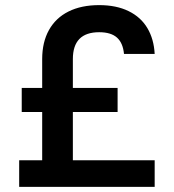

<svg xmlns="http://www.w3.org/2000/svg" viewBox="-20 -731 680 751"><path d="M55 -104H145V-293H65V-387H145V-500Q145 -566 171.5 -613.5Q198 -661 248 -686Q298 -711 368 -711Q435 -711 483 -687.5Q531 -664 556.5 -621Q582 -578 585 -520H465Q461 -563 437.5 -584Q414 -605 368 -605Q265 -605 265 -500V-387H440V-293H265V-104H585V0H55Z"/></svg>

Font: .
Style: 
Weight: 500
Designer: A.Korolkova, Vitaly Kuzmin
Foundry: ParaType Ltd
Version: Version 1.000; Glyphs 3.2, build 3192.0